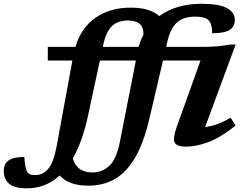

<svg xmlns="http://www.w3.org/2000/svg" viewBox="-184 -764 1296 1016"><path d="M69 -443.5V-516H215Q245.5 -617.5 322.2 -670.5Q399 -723.5 505 -723.5Q564 -723.5 600.5 -711.2Q637 -699 659 -679Q748 -744 883 -744Q976 -744 1017.2 -721Q1058.5 -698 1058.5 -660Q1058.5 -624.5 1032.8 -606.5Q1007 -588.5 939 -588Q938.5 -636 920.5 -656Q902 -676 848 -676Q787 -676 752.5 -645Q718 -614 701.5 -543.5L695.5 -516H890.5Q933 -516 965.8 -519Q998.5 -522 1034.5 -528.5H1063L901.5 -92Q965.5 -98.5 1036.5 -141.5L1062.5 -99Q980 -34.5 916.5 -11.2Q853 12 800.5 12Q752 12 740.5 -9.2Q729 -30.5 752 -95L877 -443.5H678.5L605.5 -131.5Q575 -4 529.2 73Q483.5 150 422.2 184.2Q361 218.5 284.5 218.5Q179.5 218.5 132 164.5Q94.5 199 51 215.8Q7.5 232.5 -41 232.5Q-107 232.5 -135.5 208.5Q-164 184.5 -164 141Q-164 103.5 -138.2 85Q-112.5 66.5 -55.5 66.5Q-51 130.5 -39 147Q-31.5 156.5 -21.5 159.5Q-11.5 162.5 3 162.5Q42 162.5 70.8 129.8Q99.5 97 115.5 11.5L199 -443.5ZM493.5 -655.5Q438.5 -655.5 407.5 -625.2Q376.5 -595 361.5 -523L360 -516H550Q559.5 -551.5 575.5 -582Q574.5 -623 553.5 -639.2Q532.5 -655.5 493.5 -655.5ZM281.5 -150.5Q266.5 -80.5 246 -24.2Q225.5 32 201 75Q214 115 240.5 131.8Q267 148.5 305 148.5Q356 148.5 394 114Q432 79.5 450.5 -14L535 -443.5H344.5Z"/></svg>

Font: Newsreader Caption SemiBold
Style: Italic
Weight: 600
Italic angle: -17°
Designer: Hugues Gentile
Foundry: Production Type
Version: Version 1.001